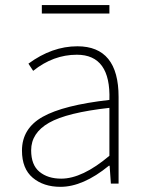

<svg xmlns="http://www.w3.org/2000/svg" viewBox="-20 -722 575 755"><path d="M217.8 12.7Q151.4 12.7 108.9 -22.9Q66.4 -58.6 66.4 -129.9Q66.4 -216.8 147.9 -262.7Q229.5 -308.6 410.2 -329.1Q416 -506.8 282.2 -506.8Q189.5 -506.8 110.4 -443.4L91.8 -471.7Q184.6 -540 284.2 -540Q446.3 -540 446.3 -340.8V0H416L411.1 -70.3H408.2Q306.6 12.7 217.8 12.7ZM220.7 -19.5Q303.7 -19.5 410.2 -109.4V-297.9Q243.2 -279.3 172.9 -239.3Q102.5 -199.2 102.5 -130.9Q102.5 -73.2 135.3 -46.4Q168 -19.5 220.7 -19.5ZM144.5 -668.9V-702.1H410.2V-668.9Z"/></svg>

Font: Gen Shin Gothic ExtraLight
Style: Regular
Weight: 100
Designer: [Source Han Sans]
Ryoko NISHIZUKA  (kana & ideographs); Paul D. Hunt (Latin, Greek & Cyrillic); Wenlong ZHANG  (bopomofo
Version: Version 1.002.20150607